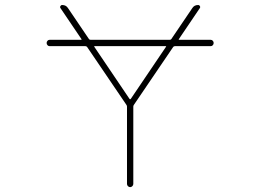

<svg xmlns="http://www.w3.org/2000/svg" viewBox="-20 -773 1040 770"><path d="M489.3 -35.2V-345.7Q489.3 -349.6 486.3 -353.5L329.1 -585Q326.2 -587.9 322.3 -587.9H178.7Q173.8 -587.9 170.4 -591.8Q167 -595.7 167 -600.6Q167 -605.5 170.4 -609.4Q173.8 -613.3 178.7 -613.3H304.7Q308.6 -613.3 306.6 -616.2L222.7 -740.2Q219.7 -744.1 222.2 -748.5Q224.6 -752.9 229.5 -752.9Q245.1 -752.9 252.9 -740.2L336.9 -616.2Q338.9 -613.3 343.8 -613.3H660.2Q665 -613.3 667 -616.2L751 -740.2Q758.8 -752.9 774.4 -752.9Q779.3 -752.9 781.7 -748.5Q784.2 -744.1 781.2 -740.2L697.3 -616.2Q695.3 -613.3 699.2 -613.3H825.2Q830.1 -613.3 833.5 -609.4Q836.9 -605.5 836.9 -600.6Q836.9 -595.7 833.5 -591.8Q830.1 -587.9 825.2 -587.9H681.6Q677.7 -587.9 674.8 -585L517.6 -353.5Q514.6 -349.6 514.6 -345.7V-35.2Q514.6 -30.3 510.7 -26.4Q506.8 -22.5 502 -22.5Q497.1 -22.5 493.2 -26.4Q489.3 -30.3 489.3 -35.2ZM499 -377Q500 -375 502 -375Q503.9 -375 504.9 -377L645.5 -585Q646.5 -585.9 646.5 -586.9Q646.5 -587.9 643.6 -587.9H360.4Q357.4 -587.9 357.4 -586.9Q357.4 -585.9 358.4 -585Z"/></svg>

Font: Rounded-X Mgen+ 2m thin
Style: Regular
Weight: 100
Designer: [Source Han Sans]
Ryoko NISHIZUKA  (kana & ideographs); Paul D. Hunt (Latin, Greek & Cyrillic); Wenlong ZHANG  (bopomofo
Version: Version 1.059.20150602